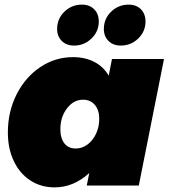

<svg xmlns="http://www.w3.org/2000/svg" viewBox="-20 -802 730 830"><path d="M407 -709Q407 -666 375.5 -635.5Q344 -605 300 -605Q267 -605 247 -625Q227 -645 227 -677Q227 -721 258.5 -751.5Q290 -782 334 -782Q367 -782 387 -762Q407 -742 407 -709ZM609 -709Q609 -666 577.5 -635.5Q546 -605 502 -605Q469 -605 449 -625Q429 -645 429 -677Q429 -721 460.5 -751.5Q492 -782 536 -782Q569 -782 589 -762Q609 -742 609 -709ZM14 -229Q14 -319 51.5 -393.5Q89 -468 153.5 -511.5Q218 -555 296 -555Q348 -555 387.5 -534.5Q427 -514 450 -475L464 -547H689L580 0H355L366 -54Q298 8 216 8Q157 8 111 -22Q65 -52 39.5 -106Q14 -160 14 -229ZM409 -288Q409 -326 390 -348.5Q371 -371 339 -371Q298 -371 269.5 -333.5Q241 -296 241 -244Q241 -204 258.5 -182Q276 -160 308 -160Q335 -160 358.5 -177.5Q382 -195 395.5 -224.5Q409 -254 409 -288Z"/></svg>

Font: TypoPRO Montserrat
Style: Italic
Weight: 900
Italic angle: -11.3°
Designer: Julieta Ulanovsky
Foundry: Julieta Ulanovsky
Version: Version 6.001